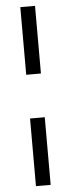

<svg xmlns="http://www.w3.org/2000/svg" viewBox="-59 -728 347 936"><g transform="rotate(-5 114.0 -260.0)"><path d="M150 -367H78V-698H150ZM150 178H78V-153H150Z"/></g></svg>

Font: Hind Siliguri
Style: Regular
Weight: 400
Designer: Jyotish Sonowal
Foundry: Indian Type Foundry
Version: Version 1.001;PS 1.0;hotconv 1.0.86;makeotf.lib2.5.63406; tt